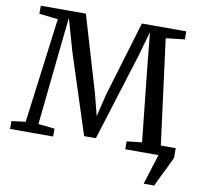

<svg xmlns="http://www.w3.org/2000/svg" viewBox="-96 -845 1175 1126"><g transform="rotate(10 491.5 -281.5)"><path d="M832 180 888 0 869.5 -57.5H981V0Q968 29.5 952.5 60.8Q937 92 921.8 122.2Q906.5 152.5 895 180ZM87.5 -57 168.5 -682.5 56.5 -695V-743H325L458.5 -292L492 -162L523 -292L658.5 -743H923V-695L811 -682.5L892 -58L978.5 -47V0H690.5V-47L780.5 -57L733 -508.5L714 -701L672 -554L509.5 -34H439.5L284.5 -513L231 -701.5L210.5 -508.5L163.5 -57L261 -47V0H4.5V-47Z"/></g></svg>

Font: Merriweather 28pt
Style: Regular
Weight: 400
Version: Version 2.100